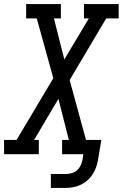

<svg xmlns="http://www.w3.org/2000/svg" viewBox="-46 -755 601 940"><path d="M203 165V97H275Q289 97 304 93Q319 89 330.5 79Q342 69 348.5 55.5Q355 42 358 27L362 0H258V-70H291L240 -271L121 -70H144V0H-26V-70H35L215 -372L134 -665H82V-735H252V-665H218L269 -464L389 -665H365V-735H535V-665H474L295 -363L375 -70H450L434 27Q431 46 424.5 64Q418 82 407.5 98.5Q397 115 381.5 128.5Q366 142 348.5 150Q331 158 312.5 161.5Q294 165 275 165Z"/></svg>

Font: Iosevka Slab Oblique
Style: Regular
Weight: 400
Italic angle: -9°
Monospace: yes
Designer: Belleve Invis
Foundry: Belleve Invis
Version: Version 11.1.1; ttfautohint (v1.8.3)